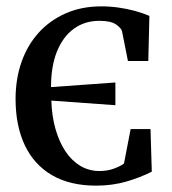

<svg xmlns="http://www.w3.org/2000/svg" viewBox="-20 -572 540 604"><path d="M282.5 12Q200 12 143.5 -21Q87 -54 58 -115.2Q29 -176.5 29 -260.5Q29 -324 47.8 -377.2Q66.5 -430.5 102 -469.5Q137.5 -508.5 187.2 -530.2Q237 -552 299 -552Q326.5 -552 352.8 -548.2Q379 -544.5 403.5 -538Q428 -531.5 450 -522L446.5 -380H382.5L364 -473Q362 -483 345.5 -494.8Q329 -506.5 292.5 -506.5Q246.5 -506.5 212.2 -481.5Q178 -456.5 159.2 -410Q140.5 -363.5 140.5 -298L343 -312.5V-241L141.5 -255.5Q143 -207 154.5 -166.5Q166 -126 185.5 -96.5Q205 -67 232.2 -50.5Q259.5 -34 293.5 -34Q318.5 -34 339 -41.8Q359.5 -49.5 370 -57.5L391 -166H453.5L457.5 -32Q422.5 -14 378 -1Q333.5 12 282.5 12Z"/></svg>

Font: Merriweather 60pt Medium
Style: Regular
Weight: 500
Version: Version 2.100